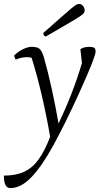

<svg xmlns="http://www.w3.org/2000/svg" viewBox="-80 -702 510 984"><path d="M-27 262Q-43 262 -51.5 247Q-60 232 -60 198Q1 198 43.5 178.5Q86 159 117.5 115.5Q149 72 177 -1Q159 -106 135 -209.5Q111 -313 82 -406Q73 -409 58 -409Q28 -409 0 -396L-8 -417Q13 -438 38 -450Q63 -462 82 -462Q112 -462 124 -450.5Q136 -439 145 -408Q166 -334 185.5 -245Q205 -156 220 -69Q256 -144 286.5 -222.5Q317 -301 340 -379L332 -450Q342 -457 354.5 -459.5Q367 -462 378 -462Q394 -462 402 -457.5Q410 -453 410 -438Q410 -428 398.5 -396.5Q387 -365 367 -318.5Q347 -272 323 -219Q252 -64 193 43.5Q134 151 80.5 206.5Q27 262 -27 262ZM155 -515Q150 -515 146 -519.5Q142 -524 142 -533Q202 -586 236.5 -616.5Q271 -647 288 -661Q305 -675 312.5 -678.5Q320 -682 326 -682Q337 -682 345.5 -671.5Q354 -661 354 -649Q354 -642 350 -635.5Q346 -629 328 -617Q310 -605 269.5 -581.5Q229 -558 155 -515Z"/></svg>

Font: Petrona Light
Style: Italic
Weight: 300
Italic angle: -9°
Designer: Ringo R. Seeber
Foundry: Ringo R. Seeber
Version: Version 2.001; ttfautohint (v1.8.3)